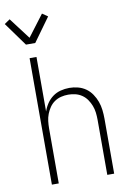

<svg xmlns="http://www.w3.org/2000/svg" viewBox="-141 -1036 744 1099"><g transform="rotate(-10 231.5 -487.0)"><path d="M62 -815 -37 -952 -5 -974 89 -850 183 -974 215 -952 116 -815ZM69 0V-735H109V-418Q117 -442 131.5 -463.5Q146 -485 166.5 -500Q187 -515 212 -521.5Q237 -528 263 -528Q288 -528 313 -521.5Q338 -515 358.5 -500.5Q379 -486 393.5 -464.5Q408 -443 416.5 -419.5Q425 -396 428 -370.5Q431 -345 431 -320V0H391V-320Q391 -341 388.5 -362Q386 -383 378.5 -402.5Q371 -422 359 -439.5Q347 -457 329.5 -469Q312 -481 291.5 -486Q271 -491 250 -491Q229 -491 208.5 -486Q188 -481 170.5 -469Q153 -457 141 -439.5Q129 -422 121.5 -402.5Q114 -383 111.5 -362Q109 -341 109 -320V0Z"/></g></svg>

Font: Iosevka SS18 Extralight
Style: Regular
Weight: 200
Monospace: yes
Designer: Belleve Invis
Foundry: Belleve Invis
Version: Version 25.1.1; ttfautohint (v1.8.4)